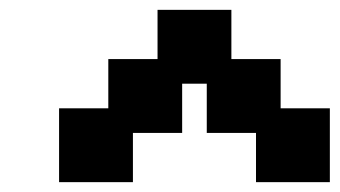

<svg xmlns="http://www.w3.org/2000/svg" viewBox="-20 -720 690 390"><path d="M450 -700H300V-600H200V-500H100V-350H250V-450H350V-550H400V-450H500V-350H650V-500H550V-600H450Z"/></svg>

Font: LS-VG5000 Bold Shifted
Style: Regular
Weight: 400
Designer: Justin Bihan, 2021
Foundry: Justin Bihan, 2021
Version: Version 1.000;Glyphs 3.1.2 (3151)